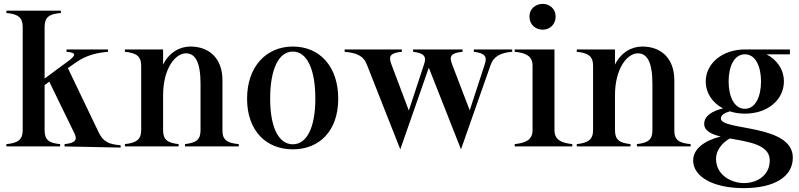

<svg xmlns="http://www.w3.org/2000/svg" viewBox="-20 -755 4120 990"><path d="M13 -12V0H290V-12C232 -17 210 -34 210 -84V-316L234 -334L364 -67C381 -32 366 -17 313 -12V0L602 6V-6C542 -11 513 -23 489 -72L330 -404L376 -436C426 -470 479 -483 537 -488V-500H323V-488C376 -484 370 -469 336 -443L210 -350V-616C210 -666 233 -683 294 -688V-700H13V-688C71 -683 97 -666 97 -616V-84C97 -34 71 -17 13 -12Z M1127 -84V-341C1127 -454 1059 -515 962 -515C908 -515 853 -486 821 -422V-500H624V-488C682 -482 708 -466 708 -416V-84C708 -34 681 -18 624 -12V0H901V-12C844 -18 821 -34 821 -84V-264C821 -400 883 -480 939 -480C985 -480 1014 -438 1014 -323V-84C1014 -35 993 -19 934 -12V0H1211V-12C1151 -17 1126 -34 1127 -84Z M1490 15C1627 15 1724 -80 1724 -246C1724 -412 1629 -515 1490 -515C1353 -515 1254 -412 1254 -246C1254 -80 1353 15 1490 15ZM1490 -11C1417 -11 1373 -98 1373 -246C1373 -399 1417 -489 1490 -489C1562 -489 1606 -400 1606 -246C1606 -98 1562 -11 1490 -11Z M1872 -421 2044 15 2191 -406 2357 15 2509 -418C2525 -466 2563 -483 2621 -488V-500H2423V-488C2480 -481 2494 -464 2479 -422L2402 -186L2312 -421C2293 -468 2308 -482 2365 -488V-500H2110V-488C2167 -481 2181 -464 2166 -422L2088 -185L1999 -421C1980 -468 1995 -482 2052 -488V-500H1757V-488C1815 -482 1853 -471 1872 -421Z M2634 -12V0H2931V-12C2874 -18 2839 -34 2839 -84V-500H2634V-488C2692 -482 2726 -466 2726 -416V-84C2726 -34 2691 -18 2634 -12ZM2845 -670C2845 -710 2813 -735 2779 -735C2742 -735 2710 -710 2710 -670C2710 -627 2742 -602 2779 -602C2813 -602 2845 -627 2845 -670Z M3457 -84V-341C3457 -454 3389 -515 3292 -515C3238 -515 3183 -486 3151 -422V-500H2954V-488C3012 -482 3038 -466 3038 -416V-84C3038 -34 3011 -18 2954 -12V0H3231V-12C3174 -18 3151 -34 3151 -84V-264C3151 -400 3213 -480 3269 -480C3315 -480 3344 -438 3344 -323V-84C3344 -35 3323 -19 3264 -12V0H3541V-12C3481 -17 3456 -34 3457 -84Z M3821 -169C3940 -169 4022 -242 4022 -335C4022 -395 3988 -446 3932 -475H4053V-500H3822H3821C3705 -500 3619 -428 3619 -335C3619 -276 3653 -225 3708 -196C3656 -184 3612 -159 3611 -118C3610 -81 3647 -63 3696 -51C3613 -31 3554 13 3554 72C3554 155 3655 215 3814 215C3977 215 4068 154 4068 58C4068 -117 3697 -80 3697 -144C3697 -165 3722 -174 3743 -181C3767 -173 3793 -169 3821 -169ZM3821 -194C3764 -194 3737 -260 3737 -335C3737 -410 3764 -475 3821 -475C3877 -475 3904 -410 3904 -335C3904 -260 3877 -194 3821 -194ZM3672 64C3672 21 3702 -18 3743 -41C3838 -24 3949 -10 3949 72C3949 152 3880 189 3817 189C3751 189 3672 148 3672 64Z"/></svg>

Font: Sprat Condensed Medium
Style: Regular
Weight: 500
Width: 3
Designer: Ethan Nakache
Foundry: Collletttivo
Version: Version 2.000;Glyphs 3.2 (3217)